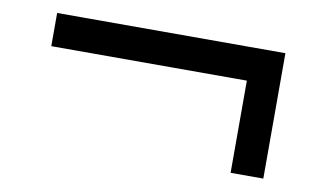

<svg xmlns="http://www.w3.org/2000/svg" viewBox="-47 -536 877 525"><g transform="rotate(10 391.0 -274.0)"><path d="M617.2 -356H74.2V-448.2H708V-100.1H617.2Z"/></g></svg>

Font: Oakes Grotesk Bold
Style: Regular
Weight: 700
Designer: Samuel Oakes
Foundry: Samuel Oakes
Version: Version 1.000;PS 001.000;hotconv 1.0.88;makeotf.lib2.5.64775